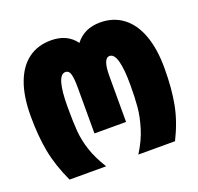

<svg xmlns="http://www.w3.org/2000/svg" viewBox="-103 -670 806 782"><g transform="rotate(-20 300.0 -279.5)"><path d="M396 -417.5Q367.5 -417.5 367.5 -342V-142H230.5V-342Q230.5 -378 225.5 -397.8Q220.5 -417.5 204 -417.5Q164.5 -417.5 164.5 -280Q164.5 -214 167.8 -174.5Q171 -135 185 -92Q199 -49 229.5 0H71Q36.5 -74 23.5 -142.2Q10.5 -210.5 10.5 -296.5Q10.5 -381.5 32.2 -440.2Q54 -499 94.8 -529Q135.5 -559 193 -559Q263 -559 299 -509.5Q337 -559 406 -559Q463 -559 504.2 -528.2Q545.5 -497.5 567.5 -438.2Q589.5 -379 589.5 -295Q589.5 -206 576.5 -138.5Q563.5 -71 528 0H369Q399.5 -48 414 -95.5Q428.5 -143 432 -183.5Q435.5 -224 435.5 -279Q435.5 -345.5 425.8 -381.5Q416 -417.5 396 -417.5Z"/></g></svg>

Font: JuliaMono Black
Style: Regular
Weight: 900
Monospace: yes
Designer: cormullion
Foundry: corm
Version: Version 0.054; ttfautohint (v1.8.4)